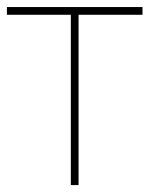

<svg xmlns="http://www.w3.org/2000/svg" viewBox="-20 -536 433 556"><path d="M185.1 0V-493.2H0V-515.6H392.6V-493.2H207.5V0Z"/></svg>

Font: Inter Display Thin
Style: Regular
Weight: 100
Designer: Rasmus Andersson
Foundry: rsms
Version: Version 4.000;git-a52131595